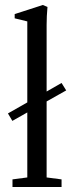

<svg xmlns="http://www.w3.org/2000/svg" viewBox="-20 -746 295 766"><path d="M29.8 0V-30.3L88.9 -38.1V-297.4L29.3 -263.7L11.7 -293.5L88.9 -337.4V-660.6L38.6 -672.9V-689.9L150.9 -726.1L169.4 -718.3Q166 -681.6 166 -646.5V-380.9L225.6 -415L244.1 -385.3L166 -341.3V-38.1L225.6 -30.3V0Z"/></svg>

Font: Elstob 10pt
Style: Regular
Weight: 400
Designer: Peter S. Baker
Version: Version 1.015